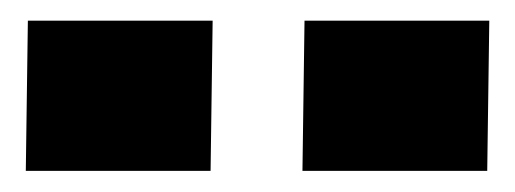

<svg xmlns="http://www.w3.org/2000/svg" viewBox="-20 -743 499 186"><path d="M273 -577.5 275 -723H454L452 -577.5ZM5 -577.5 7 -723H186L184 -577.5Z"/></svg>

Font: Public Sans Black
Style: Regular
Weight: 900
Designer: The Public Sans Project Authors: Dan O. Williams and USWDS (Libre Franklin designed by Pablo Impallari and Rodrigo Fuenz
Version: Version 1.007